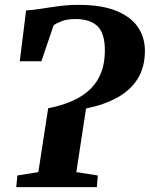

<svg xmlns="http://www.w3.org/2000/svg" viewBox="-20 -771 617 791"><path d="M47 0 51.5 -48 138 -62 178.5 -325Q254.5 -340 306.5 -369.8Q358.5 -399.5 385.2 -447.2Q412 -495 412 -564Q412 -634.5 381.2 -663.5Q350.5 -692.5 291.5 -692.5Q257.5 -692.5 235.5 -684.2Q213.5 -676 201 -667L150.5 -518.5H61.5L87.5 -728Q115.5 -729.5 150.8 -735.2Q186 -741 225 -746Q264 -751 304 -751Q398 -751 458.5 -726.5Q519 -702 548 -659.5Q577 -617 577 -562Q577 -494.5 547.5 -447Q518 -399.5 464 -369.5Q410 -339.5 334.5 -324L294.5 -62L383 -48L379 0Z"/></svg>

Font: Merriweather 20pt ExtraBold
Style: Italic
Weight: 800
Italic angle: -7.8°
Version: Version 2.101